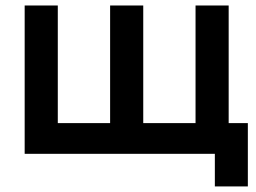

<svg xmlns="http://www.w3.org/2000/svg" viewBox="-20 -560 932 699"><path d="M882.3 118.7H762.2V0H69.8V-540H190.4V-111.8H380.9V-540H501.5V-111.8H691.9V-540H812.5V-111.8H882.3Z"/></svg>

Font: Vela Sans Bd
Style: Bold
Weight: 700
Designer: Principal design: Mikhail Sharanda - project Manrope.
Design modification: Ravid Balaliev
Foundry: Mikhail Sharanda
Version: Version 1.001